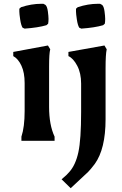

<svg xmlns="http://www.w3.org/2000/svg" viewBox="-20 -743 643 1013"><path d="M220 -717Q229 -709 232.5 -683Q236 -657 236 -643Q236 -629 234 -618L225 -610Q181 -597 110 -592L99 -597Q91 -610 86.5 -640Q82 -670 82 -681.5Q82 -693 82 -697L91 -705Q145 -723 198 -723H209ZM239 -393V-179Q239 -84 268 -22V0H93V-22Q110 -73 110 -157V-305Q110 -360 93 -396.5Q76 -433 50 -447V-469L233 -503L245 -483Q239 -460 239 -393ZM537 -384V-114Q537 43 480 122Q458 151 445 164Q431 178 353 250L305 203Q334 179 346 164Q379 127 393.5 60Q408 -7 408 -152V-302Q408 -357 387.5 -396Q367 -435 341 -447V-469L531 -503L543 -483Q537 -456 537 -384ZM519 -717Q528 -709 531.5 -683Q535 -657 535 -643Q535 -629 533 -618L524 -610Q480 -597 409 -592L398 -597Q390 -610 385.5 -640Q381 -670 381 -681.5Q381 -693 381 -697L390 -705Q444 -723 497 -723H508Z"/></svg>

Font: Asul
Style: Bold
Weight: 700
Designer: Mariela Monsalve
Foundry: Mariela Monsalve
Version: Version 1.002